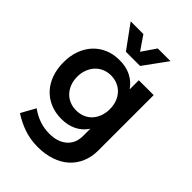

<svg xmlns="http://www.w3.org/2000/svg" viewBox="-272 -872 1187 1187"><g transform="rotate(45 321.0 -279.0)"><path d="M259 -603 147 -757H258L321 -665L384 -757H495L383 -603ZM570 -535V-51Q570 6 550 52.5Q530 99 493.5 131.5Q457 164 405 181.5Q353 199 290 199Q225 199 168.5 179.5Q112 160 64 128L116 34Q153 61 194 75.5Q235 90 283 90Q355 90 397.5 53Q440 16 440 -48V-111Q413 -70 370 -48.5Q327 -27 270 -27Q217 -27 173 -45.5Q129 -64 97.5 -98Q66 -132 49 -179.5Q32 -227 32 -285Q32 -342 49 -388.5Q66 -435 97 -468.5Q128 -502 171 -520.5Q214 -539 266 -539Q324 -540 368 -518Q412 -496 440 -455V-535ZM298 -129Q329 -129 355.5 -140Q382 -151 400.5 -171.5Q419 -192 429.5 -220Q440 -248 440 -282Q440 -316 429.5 -344Q419 -372 400.5 -392Q382 -412 355.5 -423.5Q329 -435 298 -435Q266 -435 240 -423.5Q214 -412 195.5 -392Q177 -372 166 -343.5Q155 -315 155 -282Q155 -248 165.5 -220Q176 -192 195 -171.5Q214 -151 240 -140Q266 -129 298 -129Z"/></g></svg>

Font: QuotatisMedium
Style: Regular
Weight: 500
Designer: Julieta Ulanovsky
Foundry: Quotatis-Medium
Version: Version 4.000;PS 004.000;hotconv 1.0.88;makeotf.lib2.5.64775